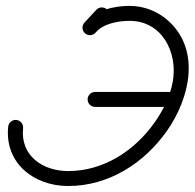

<svg xmlns="http://www.w3.org/2000/svg" viewBox="-20 -597 651 642"><path d="M337.5 -565.5C327.3 -574.9 311.5 -574.3 302.1 -564.2C288.9 -550 275.7 -535.7 262.5 -521.5C253.1 -511.3 253.7 -495.5 263.8 -486.1C273.9 -476.7 289.7 -477.3 299.1 -487.4C299.1 -487.4 299.1 -487.4 299.1 -487.4C312.3 -501.7 325.6 -515.9 338.8 -530.2C348.2 -540.3 347.6 -556.1 337.5 -565.5ZM264.7 -485.3C275.3 -476.4 291.1 -477.8 299.9 -488.4C325.1 -518.4 376.4 -527.3 413.5 -527.3C521.9 -527.3 574.9 -421.4 557.8 -324.7C549.1 -275.4 526.3 -229.5 497.8 -188.8C430.9 -93.3 327.1 -25 208 -25C123.2 -25 47.6 -76.2 57.2 -168.4C58.6 -182.2 48.6 -194.4 34.9 -195.9C21.1 -197.3 8.8 -187.3 7.4 -173.6C7.4 -173.6 7.4 -173.6 7.4 -173.6C-5.2 -51.7 93.4 25 208 25C343.5 25 462.5 -51.3 538.7 -160.1C614 -267.7 652.9 -428.9 541.9 -528.3C506.6 -559.8 460.8 -577.3 413.5 -577.3C360.7 -577.3 297 -562.7 261.6 -520.5C252.8 -509.9 254.1 -494.2 264.7 -485.3ZM298 -239.5C298 -239.5 298 -239.5 298 -239.5C386.7 -239.5 475.3 -239.5 564 -239.5C577.8 -239.5 589 -250.7 589 -264.5C589 -278.3 577.8 -289.5 564 -289.5C564 -289.5 564 -289.5 564 -289.5C475.3 -289.5 386.7 -289.5 298 -289.5C284.2 -289.5 273 -278.3 273 -264.5C273 -250.7 284.2 -239.5 298 -239.5Z"/></svg>

Font: FRB American Cursive Guidelines Semibold
Style: Italic
Weight: 600
Italic angle: -25°
Version: Version 2.0;Modular Font Editor K font №1